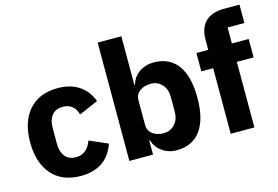

<svg xmlns="http://www.w3.org/2000/svg" viewBox="-96 -944 1679 1160"><g transform="rotate(-15 743.0 -364.0)"><path d="M281 12Q164 12 100 -61.5Q36 -135 36 -263Q36 -391 100 -464Q164 -537 281 -537Q360 -537 413.5 -501Q467 -465 491 -400L371 -348Q364 -380 341 -400Q318 -420 281 -420Q237 -420 213.5 -391Q190 -362 190 -311V-213Q190 -163 213.5 -134Q237 -105 281 -105Q351 -105 379 -183L494 -133Q443 12 281 12Z M880 12Q829 12 789.5 -16.5Q750 -45 739 -88H734V0H586V-740H734V-437H739Q750 -481 789.5 -509Q829 -537 880 -537Q979 -537 1030.5 -467Q1082 -397 1082 -263Q1082 -129 1030.5 -58.5Q979 12 880 12ZM831 -108Q873 -108 900.5 -138Q928 -168 928 -217V-308Q928 -357 900.5 -387Q873 -417 831 -417Q788 -417 761 -396Q734 -375 734 -340V-185Q734 -150 761 -129Q788 -108 831 -108Z M1220 0V-410H1146V-525H1220V-587Q1220 -662 1260 -701Q1300 -740 1377 -740H1473V-625H1368V-525H1473V-410H1368V0Z"/></g></svg>

Font: Anuphan
Style: Bold
Weight: 700
Designer: Mike Abbink, Paul van der Laan, Pieter van Rosmalen, Mint Tantisuwanna
Foundry: Bold Monday; Cadson Demak
Version: Version 3.002;hotconv 1.0.109;makeotfexe 2.5.65596